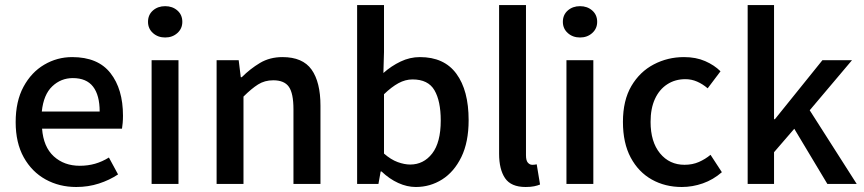

<svg xmlns="http://www.w3.org/2000/svg" viewBox="-20 -728 3419 760"><path d="M281.7 12.2Q214.8 12.2 160.4 -17.8Q106 -47.9 74 -105.2Q42 -162.6 42 -244.6Q42 -327.1 73 -384.5Q104 -441.9 155 -471.9Q206.1 -502 265.6 -502Q367.7 -502 417.2 -438.7Q466.8 -375.5 466.8 -270Q466.8 -254.9 465.6 -241.2Q464.4 -227.5 462.9 -218.8H146.5Q151.9 -146.5 192.9 -109.1Q233.9 -71.8 295.9 -71.8Q327.6 -71.8 356 -79.8Q384.3 -87.9 411.1 -104.5L447.3 -37.6Q413.6 -15.1 371.6 -1.5Q329.6 12.2 281.7 12.2ZM145.5 -286.6H374.5Q374.5 -351.1 348.4 -385Q322.3 -418.9 268.1 -418.9Q221.2 -418.9 186.8 -386.2Q152.3 -353.5 145.5 -286.6Z M580.1 0V-489.7H686.5V0ZM633.8 -579.6Q605 -579.6 585.4 -597.2Q565.9 -614.7 565.9 -641.6Q565.9 -669.4 585.4 -686.5Q605 -703.6 633.8 -703.6Q662.6 -703.6 682.1 -686.5Q701.7 -669.4 701.7 -641.6Q701.7 -614.7 682.1 -597.2Q662.6 -579.6 633.8 -579.6Z M837.4 0V-489.7H924.8L933.1 -422.4H937Q970.2 -455.6 1009 -478.8Q1047.9 -502 1098.1 -502Q1178.2 -502 1213.4 -452.4Q1248.5 -402.8 1248.5 -309.6V0H1141.6V-295.4Q1141.6 -358.4 1123.5 -384.3Q1105.5 -410.2 1061.5 -410.2Q1027.8 -410.2 1001.7 -393.8Q975.6 -377.4 943.8 -345.7V0Z M1626 12.2Q1591.3 12.2 1556.4 -3.7Q1521.5 -19.5 1490.2 -49.3H1486.8L1478 0H1393.6V-708H1500V-522L1497.6 -439Q1528.8 -466.8 1565.7 -484.4Q1602.5 -502 1642.1 -502Q1738.3 -502 1786.6 -436Q1835 -370.1 1835 -252.4Q1835 -165.5 1806.2 -106.4Q1777.3 -47.4 1730 -17.6Q1682.6 12.2 1626 12.2ZM1603.5 -76.7Q1656.7 -76.7 1690.7 -120.4Q1724.6 -164.1 1724.6 -251Q1724.6 -328.1 1699.7 -370.8Q1674.8 -413.6 1612.8 -413.6Q1584.5 -413.6 1557.1 -398.7Q1529.8 -383.8 1500 -355V-120.1Q1527.3 -96.2 1554.2 -86.4Q1581.1 -76.7 1603.5 -76.7Z M2060.5 12.2Q2002.9 12.2 1979.2 -22.7Q1955.6 -57.6 1955.6 -119.6V-708H2062V-113.3Q2062 -92.3 2069.6 -84Q2077.1 -75.7 2086.4 -75.7Q2090.3 -75.7 2094.2 -75.9Q2098.1 -76.2 2104.5 -77.6L2117.7 2.4Q2108.4 6.3 2094.5 9.3Q2080.6 12.2 2060.5 12.2Z M2222.2 0V-489.7H2328.6V0ZM2275.9 -579.6Q2247.1 -579.6 2227.5 -597.2Q2208 -614.7 2208 -641.6Q2208 -669.4 2227.5 -686.5Q2247.1 -703.6 2275.9 -703.6Q2304.7 -703.6 2324.2 -686.5Q2343.8 -669.4 2343.8 -641.6Q2343.8 -614.7 2324.2 -597.2Q2304.7 -579.6 2275.9 -579.6Z M2678.7 12.2Q2612.8 12.2 2560.1 -17.3Q2507.3 -46.9 2476.6 -104.2Q2445.8 -161.6 2445.8 -245.6Q2445.8 -330.6 2479.2 -387.5Q2512.7 -444.3 2567.9 -473.1Q2623 -502 2687.5 -502Q2734.9 -502 2771.2 -486.1Q2807.6 -470.2 2832 -445.8L2781.2 -378.4Q2761.2 -395.5 2739.3 -405Q2717.3 -414.6 2692.9 -414.6Q2652.3 -414.6 2621.1 -394.3Q2589.8 -374 2572.5 -336.4Q2555.2 -298.8 2555.2 -245.6Q2555.2 -166.5 2592.5 -121.1Q2629.9 -75.7 2689.5 -75.7Q2721.2 -75.7 2746.6 -86.9Q2772 -98.1 2792.5 -115.2L2837.4 -46.4Q2803.2 -16.6 2762.2 -2.2Q2721.2 12.2 2678.7 12.2Z M2939.5 0V-708H3043.9V-256.3H3047.4L3235.4 -489.7H3352.5L3185.1 -291.5L3371.1 0H3254.9L3124 -218.3L3043.9 -125.5V0Z"/></svg>

Font: Varta Light
Style: Bold
Weight: 700
Version: Version 1.004